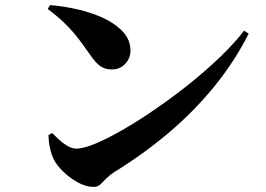

<svg xmlns="http://www.w3.org/2000/svg" viewBox="-20 -729 1040 752"><path d="M347 3Q316 3 284 -15Q252 -33 227.5 -57Q203 -81 192 -102Q182 -121 176 -148.5Q170 -176 170 -200L184 -208Q194 -198 209.5 -183.5Q225 -169 243 -158Q261 -147 279 -147Q308 -147 357.5 -168Q407 -189 468.5 -225Q530 -261 597 -307.5Q664 -354 728.5 -406Q793 -458 847 -510.5Q901 -563 936 -609L954 -597Q898 -487 819.5 -390.5Q741 -294 642 -210Q543 -126 426 -54Q409 -43 396.5 -30Q384 -17 373.5 -7Q363 3 347 3ZM418 -457Q390 -457 371.5 -471Q353 -485 334 -513Q316 -538 301 -559Q286 -580 269 -600Q252 -620 228 -643Q204 -666 167 -694L176 -709Q229 -705 285 -692Q341 -679 387.5 -657Q434 -635 462.5 -603.5Q491 -572 491 -531Q491 -501 470.5 -479Q450 -457 418 -457Z"/></svg>

Font: Noto Serif JP ExtraLight ExtraBold
Style: Regular
Weight: 800
Version: Version 2.003-H1;hotconv 1.1.1;makeotfexe 2.6.0